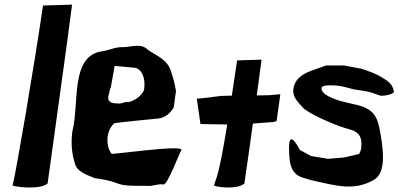

<svg xmlns="http://www.w3.org/2000/svg" viewBox="-20 -814 1741 839"><path d="M35 -4C33 1 153 18 188 -12C203 -123 277 -649 295 -794C295 -794 290 -793 168 -790C128 -516 48 -49 35 -4Z M296 -239C289 -184 295 -141 306 -104C314 -63 359 -50 396 -35C422 -32 463 -25 489 -14C521 0 571 -2 619 -2C649 2 665 -12 695 -8C712 -6 765 -147 772 -157C793 -185 472 -138 468 -142C444 -169 439 -238 479 -275C482 -278 631 -292 670 -296C702 -299 723 -319 739 -344L749 -416C744 -452 734 -482 725 -509C709 -552 673 -566 631 -593C619 -604 604 -615 580 -614C558 -614 531 -607 516 -608C485 -609 454 -594 427 -590C285 -571 328 -361 296 -239ZM453 -392C454 -398 459 -412 460 -422C461 -428 461 -426 464 -431L481 -526L568 -518C598 -514 617 -475 610 -425C606 -398 560 -367 536 -368C519 -369 513 -359 494 -362C471 -362 450 -366 453 -392Z M840 -383 856 -272 973 -270C935 -35 924 -36 915 -4C913 1 1013 18 1048 -12C1057 -82 1058 -74 1085 -274L1176 -281C1178 -282 1188 -283 1189 -287L1205 -402C1205 -402 1162 -399 1158 -398L1102 -397L1123 -554C1123 -554 1138 -553 1016 -550C1009 -503 1001 -451 993 -396L947 -395C926 -392 854 -383 840 -383Z M1262 -426C1257 -391 1280 -371 1302 -345C1316 -328 1387 -291 1465 -262C1515 -243 1569 -248 1558 -165C1556 -152 1552 -148 1549 -141L1484 -126L1414 -120L1340 -132L1290 -159C1290 -159 1242 -259 1243 -165C1244 -95 1252 -58 1298 -39C1300 -38 1339 -27 1339 -27C1457 0 1527 20 1612 -27C1657 -52 1664 -120 1640 -244C1630 -293 1621 -324 1570 -346C1550 -354 1526 -359 1503 -364C1471 -371 1383 -393 1385 -429C1386 -442 1412 -441 1432 -441C1480 -441 1505 -425 1549 -420C1564 -418 1598 -413 1616 -405L1642 -396C1662 -394 1702 -403 1701 -413C1697 -449 1672 -461 1647 -477C1623 -492 1591 -503 1562 -513L1483 -528H1405L1338 -504C1315 -495 1269 -476 1262 -426Z"/></svg>

Font: Yuck
Style: It
Weight: 400
Version: Version Bleh